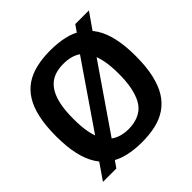

<svg xmlns="http://www.w3.org/2000/svg" viewBox="-183 -884 1064 1064"><g transform="rotate(-45 349.0 -351.5)"><path d="M145 12H40L142 -136H147L487 -632H492L550 -715H657L562 -579H557L212 -77H207ZM348 -94Q378 -94 405 -101.5Q432 -109 454.5 -125.5Q477 -142 492.5 -171.5Q508 -201 517 -245Q526 -289 526 -350Q526 -412 517 -455.5Q508 -499 492.5 -528.5Q477 -558 454.5 -575Q432 -592 405 -599Q378 -606 348 -606Q318 -606 291 -599Q264 -592 242 -575Q220 -558 204 -528.5Q188 -499 179.5 -455.5Q171 -412 171 -350Q171 -289 179.5 -245Q188 -201 204 -172Q220 -143 242 -126Q264 -109 291 -101.5Q318 -94 348 -94ZM348 10Q290 10 240.5 -1.5Q191 -13 153 -38.5Q115 -64 88.5 -106Q62 -148 48.5 -208Q35 -268 35 -350Q35 -431 48 -491.5Q61 -552 87 -594Q113 -636 151 -661.5Q189 -687 239 -698.5Q289 -710 348 -710Q407 -710 457 -699Q507 -688 545 -662Q583 -636 609 -595Q635 -554 648.5 -494Q662 -434 662 -352Q662 -270 648 -208.5Q634 -147 608 -105.5Q582 -64 543.5 -38Q505 -12 456 -1Q407 10 348 10Z"/></g></svg>

Font: Georama ExtraCondensed Thin SemiBold
Style: Regular
Weight: 600
Version: Version 1.001